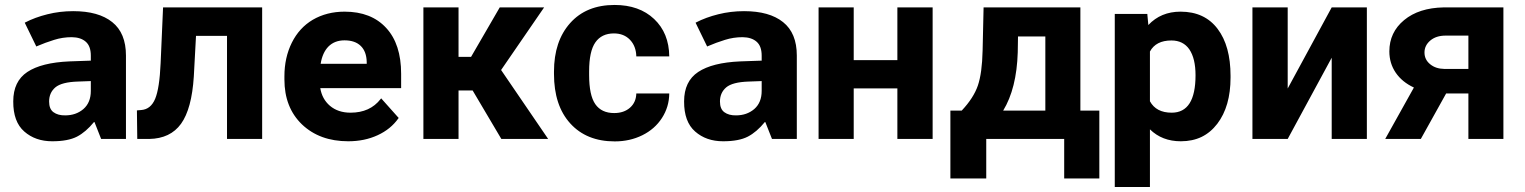

<svg xmlns="http://www.w3.org/2000/svg" viewBox="-20 -558 6122 771"><path d="M344.7 -192.9V-232.4L293 -230.5Q227.5 -228.5 202.1 -207Q177.2 -185.5 177.2 -150.4Q177.2 -120.1 194.8 -107.4Q212.9 -94.2 241.7 -94.7Q285.2 -94.7 314.9 -120.1Q344.7 -146 344.7 -192.9ZM273.9 -513.2Q376 -513.2 430.7 -469.2Q485.8 -425.3 485.8 -335V-2V0H483.9H387.2H386.2L385.7 -1L359.4 -67.9H357.4Q324.7 -27.8 289.1 -9.3Q271 0 246.3 4.6Q221.7 9.3 189.9 9.3Q122.1 9.3 77.6 -29.8Q32.7 -68.8 33.2 -150.9Q33.2 -231.4 89.8 -269Q146.5 -306.6 258.8 -311.5L344.7 -314.5V-334.5Q344.7 -373 324.2 -390.6Q304.2 -408.2 268.1 -408.7Q231.4 -408.7 197.3 -397.9Q162.6 -387.2 127.4 -372.1L126 -371.1L125 -373L80.1 -465.3L79.6 -467.3L81.1 -467.8Q120.6 -488.3 170.4 -500.7Q220.2 -513.2 273.9 -513.2Z M1032.7 -528.3V0H891.6V-414.1H767.1L758.3 -251Q750 -120.6 707 -61Q664.1 -1.5 579.1 0H531.2L529.8 -114.7L547.4 -116.2Q585.4 -119.1 603 -161.1Q620.6 -203.1 625 -304.2L634.8 -528.3Z M1363.3 -396Q1323.7 -396 1298.8 -371.1Q1274.9 -346.7 1267.6 -301.8H1452.6V-309.1Q1451.7 -351.1 1428.7 -373.5Q1405.8 -396 1363.3 -396ZM1378.4 9.3Q1263.7 9.3 1192.4 -58.6Q1122.1 -126.5 1122.1 -238.8V-251.5Q1122.1 -326.7 1151.9 -386.7Q1181.6 -446.3 1235.8 -478.5Q1292 -511.2 1363.8 -511.2Q1470.7 -511.2 1530.8 -445.8Q1590.8 -380.9 1590.8 -261.7V-207.5V-204.1H1587.4H1266.1Q1273.4 -160.2 1304.7 -133.3Q1337.4 -105.5 1387.7 -105.5Q1465.8 -105.5 1508.3 -160.2L1510.7 -163.1L1513.2 -160.2L1579.1 -86.4L1581.1 -84.5L1579.6 -82.5Q1548.8 -39.1 1496.6 -15.1Q1470.2 -2.9 1440.7 3.2Q1411.1 9.3 1378.4 9.3Z M1877.9 -194.8H1821.3V0H1680.2V-528.3H1821.3V-329.6H1871.6L1986.8 -528.3H2165L1992.2 -276.9L2181.2 0H1993.2Z M2446.3 -104Q2485.4 -104 2509.8 -125.5Q2534.2 -147 2535.2 -182.6H2667.5Q2667 -128.9 2638.2 -84.2Q2609.4 -39.6 2559.3 -14.9Q2509.3 9.8 2448.7 9.8Q2335.4 9.8 2270 -62.3Q2204.6 -134.3 2204.6 -261.2V-270.5Q2204.6 -392.6 2269.5 -465.3Q2334.5 -538.1 2447.8 -538.1Q2546.9 -538.1 2606.7 -481.7Q2666.5 -425.3 2667.5 -331.5H2535.2Q2534.2 -372.6 2509.8 -398.2Q2485.4 -423.8 2445.3 -423.8Q2396 -423.8 2370.8 -387.9Q2345.7 -352.1 2345.7 -271.5V-256.8Q2345.7 -175.3 2370.6 -139.6Q2395.5 -104 2446.3 -104Z M3038.6 -192.9V-232.4L2986.8 -230.5Q2921.4 -228.5 2896 -207Q2871.1 -185.5 2871.1 -150.4Q2871.1 -120.1 2888.7 -107.4Q2906.7 -94.2 2935.5 -94.7Q2979 -94.7 3008.8 -120.1Q3038.6 -146 3038.6 -192.9ZM2967.8 -513.2Q3069.8 -513.2 3124.5 -469.2Q3179.7 -425.3 3179.7 -335V-2V0H3177.7H3081.1H3080.1L3079.6 -1L3053.2 -67.9H3051.3Q3018.6 -27.8 2982.9 -9.3Q2964.8 0 2940.2 4.6Q2915.5 9.3 2883.8 9.3Q2815.9 9.3 2771.5 -29.8Q2726.6 -68.8 2727.1 -150.9Q2727.1 -231.4 2783.7 -269Q2840.3 -306.6 2952.6 -311.5L3038.6 -314.5V-334.5Q3038.6 -373 3018.1 -390.6Q2998 -408.2 2961.9 -408.7Q2925.3 -408.7 2891.1 -397.9Q2856.4 -387.2 2821.3 -372.1L2819.8 -371.1L2818.8 -373L2773.9 -465.3L2773.4 -467.3L2774.9 -467.8Q2814.5 -488.3 2864.3 -500.7Q2914.1 -513.2 2967.8 -513.2Z M3725.1 0H3583.5V-203.1H3408.2V0H3267.1V-528.3H3408.2V-316.4H3583.5V-528.3H3725.1Z M4008.3 -113.8H4177.7V-411.6H4067.9L4066.9 -348.1Q4062.5 -202.6 4008.3 -113.8ZM3841.8 -113.8Q3889.6 -164.6 3906.7 -214.4Q3923.8 -264.2 3925.8 -355.5L3929.7 -528.3H4318.4V-113.8H4394.5V158.7H4253.4V0H3940.4V158.7H3796.4V-113.8Z M4685.1 -105.5Q4780.8 -105.5 4780.8 -255.9Q4780.8 -323.2 4755.9 -359.9Q4731 -395.5 4684.1 -395.5Q4621.6 -395.5 4597.7 -351.1V-151.4Q4622.6 -105.5 4685.1 -105.5ZM4921.4 -253.4V-246.6Q4921.4 -130.9 4868.2 -61Q4841.3 -25.9 4805.2 -8.3Q4768.6 9.3 4721.7 9.3Q4646.5 9.3 4597.7 -38.6V189.9V192.9H4594.2H4460H4456.5V189.9V-498.5V-502H4460H4584.5H4587.4V-499L4591.3 -457.5Q4641.6 -511.2 4720.7 -511.2Q4817.4 -511.2 4869.6 -441.9Q4921.4 -373.5 4921.4 -253.4Z M5327.6 -528.3H5468.8V0H5327.6V-326.2L5150.9 0H5009.3V-528.3H5150.9V-202.6Z M5779.8 -281.2H5876.5V-415H5784.7Q5747.1 -415 5723.6 -395.3Q5700.2 -375.5 5700.2 -347.2Q5700.2 -318.8 5722.7 -300.3Q5745.1 -281.7 5779.8 -281.2ZM6017.1 -528.3V0H5876.5V-182.6H5787.1L5685.5 0H5542.5L5657.7 -206.5Q5610.4 -228.5 5584.7 -266.1Q5559.1 -303.7 5559.1 -351.6Q5559.1 -428.2 5618.4 -477.3Q5677.7 -526.4 5777.3 -528.3Z"/></svg>

Font: MAUL Bold
Style: Bold
Weight: 700
Designer: MAUL
Version: Version 1.0; 2020; ttfautohint (v1.8.3)